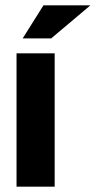

<svg xmlns="http://www.w3.org/2000/svg" viewBox="-20 -700 359 720"><path d="M42 -500V0H185V-500ZM65 -556H172L319 -680H143Z"/></svg>

Font: LT Wave Bold
Style: Regular
Weight: 700
Designer: Daniel Lyons
Version: Version 2.5 (Glyphs App)